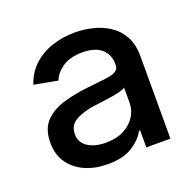

<svg xmlns="http://www.w3.org/2000/svg" viewBox="-85 -828 616 603"><g transform="rotate(-20 223.5 -527.0)"><path d="M178.7 -314.9Q137.7 -314.9 104.5 -329.3Q71.3 -343.8 51.5 -371.6Q31.7 -399.4 31.7 -439.5Q31.7 -486.3 56.6 -511.2Q81.5 -536.1 119.9 -547.1Q158.2 -558.1 199.2 -562.5Q238.3 -566.9 262 -569.6Q285.6 -572.3 296.9 -578.9Q308.1 -585.4 308.1 -600.1V-602.1Q308.1 -634.8 286.4 -653.6Q264.6 -672.4 223.1 -672.4Q181.2 -672.4 156 -655Q130.9 -637.7 122.6 -614.7L43.9 -629.4Q56.6 -667 83.3 -691.4Q109.9 -715.8 146 -727.5Q182.1 -739.3 222.2 -739.3Q251 -739.3 280.3 -732.4Q309.6 -725.6 334.7 -709.5Q359.9 -693.4 375.2 -666.3Q390.6 -639.2 390.6 -597.7V-323.2H310.1V-379.9H306.2Q293.9 -355.5 262.9 -335.2Q231.9 -314.9 178.7 -314.9ZM195.8 -380.4Q232.4 -380.4 257.3 -393.6Q282.2 -406.7 295.4 -427.7Q308.6 -448.7 308.6 -472.7V-523.4Q302.7 -518.6 283.4 -514.2Q264.2 -509.8 241.5 -507.1Q218.8 -504.4 202.6 -502Q165.5 -497.1 139.4 -483.2Q113.3 -469.2 113.3 -438.5Q113.3 -410.6 136.5 -395.5Q159.7 -380.4 195.8 -380.4Z"/></g></svg>

Font: Inter 18pt
Style: Regular
Weight: 400
Designer: Rasmus Andersson
Foundry: rsms
Version: Version 4.001;git-66647c0bb